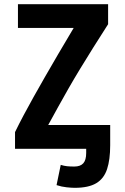

<svg xmlns="http://www.w3.org/2000/svg" viewBox="-20 -713 600 920"><path d="M338 187Q324 187 299.5 184.5Q275 182 251 174L271 77Q287 82 301.5 83.5Q316 85 336 85Q365 85 379 69.5Q393 54 393 20V0H52V-80Q71 -119 93 -160.5Q115 -202 140.5 -247.5Q166 -293 195.5 -344.5Q225 -396 259 -454Q293 -512 333 -579H66V-693H498V-597Q460 -538 426.5 -484.5Q393 -431 363.5 -382.5Q334 -334 308 -288.5Q282 -243 258 -199.5Q234 -156 211 -114H508V-17Q508 52 493 97.5Q478 143 441 165Q404 187 338 187Z"/></svg>

Font: Ubuntu Sans Mono
Style: Bold
Weight: 700
Monospace: yes
Designer: Dalton Maag Ltd
Foundry: Dalton Maag Ltd
Version: Version 1.006